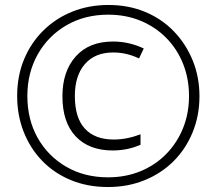

<svg xmlns="http://www.w3.org/2000/svg" viewBox="-20 -743 871 772"><path d="M414 9Q332 9 264.5 -19Q197 -47 149 -97Q101 -147 75 -213.5Q49 -280 49 -357Q49 -438 77 -505Q105 -572 155 -621Q205 -670 271.5 -696.5Q338 -723 416 -723Q497 -723 564 -695Q631 -667 679.5 -616.5Q728 -566 755 -499.5Q782 -433 782 -356Q782 -278 754.5 -211Q727 -144 678 -95Q629 -46 561.5 -18.5Q494 9 414 9ZM414 -30Q486 -30 546 -55Q606 -80 649.5 -125Q693 -170 716.5 -229Q740 -288 740 -357Q740 -426 716.5 -485.5Q693 -545 649.5 -589.5Q606 -634 546.5 -659Q487 -684 415 -684Q320 -684 246.5 -641Q173 -598 131.5 -524Q90 -450 90 -357Q90 -263 131 -189.5Q172 -116 245.5 -73Q319 -30 414 -30ZM433 -138Q338 -138 284.5 -194.5Q231 -251 231 -356Q231 -456 284.5 -516Q338 -576 434 -576Q469 -576 500 -568.5Q531 -561 558 -548L539 -508Q489 -532 435 -532Q362 -532 321.5 -485.5Q281 -439 281 -357Q281 -269 321.5 -225.5Q362 -182 437 -182Q490 -182 545 -203V-161Q493 -138 433 -138Z"/></svg>

Font: Noto Sans Condensed Light
Style: Regular
Weight: 300
Width: 3
Designer: Monotype Design Team
Foundry: Monotype Imaging Inc.
Version: Version 2.013; ttfautohint (v1.8.4.7-5d5b)